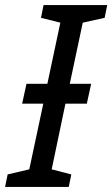

<svg xmlns="http://www.w3.org/2000/svg" viewBox="-40 -734 441 754"><path d="M-20 0 -10 -49 75 -69 130 -327H47L64 -405H146L197 -645L121 -664L131 -714H381L371 -664L285 -645L234 -405H318L301 -327H217L163 -69L240 -49L230 0Z"/></svg>

Font: Noto Sans IKEA
Style: Italic
Weight: 400
Italic angle: -12°
Designer: Monotype Design Team
Foundry: Monotype Imaging Inc.
Version: Version 2.001